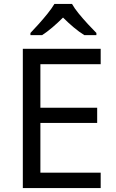

<svg xmlns="http://www.w3.org/2000/svg" viewBox="-20 -964 596 984"><path d="M496 0H97V-714H496V-635H187V-412H478V-334H187V-79H496ZM349 -944Q361 -922 383.5 -894.5Q406 -867 430.5 -840.5Q455 -814 474 -795V-784H412Q386 -800 358 -823.5Q330 -847 303 -874Q276 -847 249 -824Q222 -801 196 -784H136V-795Q155 -815 178.5 -841Q202 -867 224 -894.5Q246 -922 259 -944Z"/></svg>

Font: Noto Sans Zanabazar Square
Style: Regular
Weight: 400
Version: Version 2.005; ttfautohint (v1.8.4.7-5d5b)